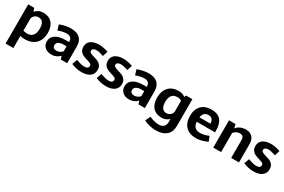

<svg xmlns="http://www.w3.org/2000/svg" viewBox="113 -1749 4730 3196"><g transform="rotate(30 2478.5 -151.5)"><path d="M595.2 -272Q595.2 -185.1 560.5 -122.1Q525.9 -59.1 462.4 -25.6Q398.9 7.8 312 7.8Q271 7.8 224.1 -2.9V229H74.2V-523.9H189L211.9 -461.9Q245.1 -498 281.5 -514.4Q317.9 -530.8 365.2 -530.8Q474.1 -530.8 534.7 -463.4Q595.2 -396 595.2 -272ZM443.8 -267.1Q443.8 -425.3 334 -424.8Q293.9 -424.8 265.4 -403.3Q236.8 -381.8 224.1 -342.8V-105Q252.9 -98.1 267.6 -96.2Q282.2 -94.2 303.2 -94.2Q371.1 -94.2 407.5 -138.2Q443.8 -182.1 443.8 -267.1Z M1126 -320.8V0H1002L984.9 -62Q952.6 -27.8 912.4 -10Q872.1 7.8 826.2 7.8Q745.1 7.8 697.5 -34.2Q649.9 -76.2 649.9 -147Q649.9 -229 719 -274.9Q788.1 -320.8 912.1 -320.8H976.1V-334Q973.1 -424.8 873 -424.8Q838.9 -424.8 793.9 -414.8Q749 -404.8 712.9 -389.2L681.2 -490.2Q732.9 -511.2 790 -522.7Q847.2 -534.2 897 -534.2Q1007.8 -534.2 1066.9 -479.5Q1126 -424.8 1126 -320.8ZM790 -155.8Q790 -123.5 809.6 -106.7Q829.1 -89.8 864.7 -89.8Q897 -89.8 926.5 -104Q956.1 -118.2 976.1 -142.1V-238.8H924.8Q860.8 -238.8 825.4 -216.8Q790 -194.8 790 -155.8Z M1611.8 -500 1580.6 -401.9Q1528.8 -418.9 1498.3 -425.5Q1467.8 -432.1 1443.8 -432.1Q1406.7 -432.1 1385.3 -418Q1363.8 -403.8 1363.8 -379.9Q1363.8 -356.9 1384.3 -344Q1404.8 -331.1 1445.8 -318.8Q1502.9 -302.7 1536.4 -288.8Q1569.8 -274.9 1595.7 -242.4Q1621.6 -210 1621.6 -153.8Q1621.6 -76.7 1564.2 -33.4Q1506.8 9.8 1406.7 9.8Q1301.8 9.8 1205.6 -32.2L1241.7 -130.9Q1298.8 -109.9 1334.2 -101.3Q1369.6 -92.8 1397.5 -92.8Q1436.5 -92.8 1456.5 -107.4Q1476.6 -122.1 1476.6 -148.9Q1476.6 -175.8 1453.6 -188.5Q1430.7 -201.2 1379.4 -215.8Q1331.5 -230 1299.6 -244.9Q1267.6 -259.8 1244.6 -292Q1221.7 -324.2 1221.7 -377Q1221.7 -451.2 1279.1 -492.7Q1336.4 -534.2 1438.5 -534.2Q1512.7 -534.2 1611.8 -500Z M2080.6 -500 2049.3 -401.9Q1997.6 -418.9 1967 -425.5Q1936.5 -432.1 1912.6 -432.1Q1875.5 -432.1 1854 -418Q1832.5 -403.8 1832.5 -379.9Q1832.5 -356.9 1853 -344Q1873.5 -331.1 1914.6 -318.8Q1971.7 -302.7 2005.1 -288.8Q2038.6 -274.9 2064.5 -242.4Q2090.3 -210 2090.3 -153.8Q2090.3 -76.7 2033 -33.4Q1975.6 9.8 1875.5 9.8Q1770.5 9.8 1674.3 -32.2L1710.4 -130.9Q1767.6 -109.9 1803 -101.3Q1838.4 -92.8 1866.2 -92.8Q1905.3 -92.8 1925.3 -107.4Q1945.3 -122.1 1945.3 -148.9Q1945.3 -175.8 1922.4 -188.5Q1899.4 -201.2 1848.1 -215.8Q1800.3 -230 1768.3 -244.9Q1736.3 -259.8 1713.4 -292Q1690.4 -324.2 1690.4 -377Q1690.4 -451.2 1747.8 -492.7Q1805.2 -534.2 1907.2 -534.2Q1981.4 -534.2 2080.6 -500Z M2619.1 -320.8V0H2495.1L2478 -62Q2445.8 -27.8 2405.5 -10Q2365.2 7.8 2319.3 7.8Q2238.3 7.8 2190.7 -34.2Q2143.1 -76.2 2143.1 -147Q2143.1 -229 2212.2 -274.9Q2281.2 -320.8 2405.3 -320.8H2469.2V-334Q2466.3 -424.8 2366.2 -424.8Q2332 -424.8 2287.1 -414.8Q2242.2 -404.8 2206.1 -389.2L2174.3 -490.2Q2226.1 -511.2 2283.2 -522.7Q2340.3 -534.2 2390.1 -534.2Q2501 -534.2 2560.1 -479.5Q2619.1 -424.8 2619.1 -320.8ZM2283.2 -155.8Q2283.2 -123.5 2302.7 -106.7Q2322.3 -89.8 2357.9 -89.8Q2390.1 -89.8 2419.7 -104Q2449.2 -118.2 2469.2 -142.1V-238.8H2418Q2354 -238.8 2318.6 -216.8Q2283.2 -194.8 2283.2 -155.8Z M3093.8 -487.8 3108.9 -523.9H3230V-8.8Q3230 108.4 3158 169.7Q3085.9 231 2961.9 231Q2898.9 231 2836.9 216.6Q2774.9 202.1 2726.6 174.8L2772.9 77.1Q2808.1 96.2 2858.9 109.6Q2909.7 123 2952.6 123Q3013.7 123 3046.6 91.6Q3079.6 60.1 3079.6 -1V-56.2Q3019.5 1 2938 1Q2829.1 1 2768.6 -65.9Q2708 -132.8 2708 -253.9Q2708 -382.8 2776.9 -455.8Q2845.7 -528.8 2967.8 -528.8Q3004.9 -528.8 3037.4 -518.3Q3069.8 -507.8 3093.8 -487.8ZM2859.9 -258.8Q2859.9 -184.6 2887.9 -144.8Q2916 -105 2968.8 -105Q3008.8 -105 3038.8 -127.9Q3068.8 -150.9 3079.6 -189.9V-407.2Q3041.5 -429.2 2995.6 -429.2Q2929.7 -429.2 2894.8 -385.5Q2859.9 -341.8 2859.9 -258.8Z M3617.7 -100.1Q3656.7 -100.1 3696.3 -109.1Q3735.8 -118.2 3783.7 -138.2L3819.8 -44.9Q3700.7 10.3 3599.6 9.8Q3475.6 9.8 3404.8 -62.5Q3334 -134.8 3334 -263.2Q3334 -391.1 3403.3 -462.6Q3472.7 -534.2 3597.7 -534.2Q3832.5 -534.2 3832.5 -268.1V-233.9H3480Q3491.7 -100.1 3617.7 -100.1ZM3598.6 -430.2Q3548.8 -430.2 3520.3 -403.1Q3491.7 -376 3482.9 -320.8H3694.8Q3688.5 -430.2 3598.6 -430.2Z M4257.3 -532.2Q4339.4 -532.2 4383.8 -484.1Q4428.2 -436 4428.2 -348.1V0H4278.3V-339.8Q4278.3 -385.7 4260.3 -406.2Q4242.2 -426.8 4202.1 -426.8Q4166 -426.8 4134.8 -410.4Q4103.5 -394 4084.5 -366.2V0H3934.1V-523.9H4059.1L4075.2 -451.2Q4144.5 -532.2 4257.3 -532.2Z M4917.5 -500 4886.2 -401.9Q4834.5 -418.9 4804 -425.5Q4773.4 -432.1 4749.5 -432.1Q4712.4 -432.1 4690.9 -418Q4669.4 -403.8 4669.4 -379.9Q4669.4 -356.9 4689.9 -344Q4710.4 -331.1 4751.5 -318.8Q4808.6 -302.7 4842 -288.8Q4875.5 -274.9 4901.4 -242.4Q4927.2 -210 4927.2 -153.8Q4927.2 -76.7 4869.9 -33.4Q4812.5 9.8 4712.4 9.8Q4607.4 9.8 4511.2 -32.2L4547.4 -130.9Q4604.5 -109.9 4639.9 -101.3Q4675.3 -92.8 4703.1 -92.8Q4742.2 -92.8 4762.2 -107.4Q4782.2 -122.1 4782.2 -148.9Q4782.2 -175.8 4759.3 -188.5Q4736.3 -201.2 4685.1 -215.8Q4637.2 -230 4605.2 -244.9Q4573.2 -259.8 4550.3 -292Q4527.3 -324.2 4527.3 -377Q4527.3 -451.2 4584.7 -492.7Q4642.1 -534.2 4744.1 -534.2Q4818.4 -534.2 4917.5 -500Z"/></g></svg>

Font: Sarala
Style: Bold
Weight: 700
Designer: Andres Torresi
Foundry: Huerta Tipografica
Version: Version 1.004;PS 001.003;hotconv 1.0.70;makeotf.lib2.5.58329